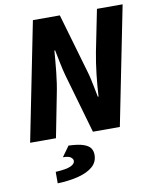

<svg xmlns="http://www.w3.org/2000/svg" viewBox="-96 -724 842 1039"><g transform="rotate(-10 325.0 -204.5)"><path d="M27 0 157 -651H305L400 -324Q406 -304 411 -281Q416 -258 421 -233Q426 -208 431 -182H435Q438 -238 445 -301Q452 -364 463 -422L509 -651H650L520 0H372L278 -327Q270 -356 262.5 -392.5Q255 -429 247 -469H243Q239 -415 232.5 -351.5Q226 -288 214 -230L169 0ZM136 242V179Q194 176 218.5 165Q243 154 243 137Q243 127 231.5 117.5Q220 108 188 108L229 51Q283 53 311 63Q339 73 349 88.5Q359 104 359 124Q359 164 330 189Q301 214 250.5 227Q200 240 136 242Z"/></g></svg>

Font: Source Sans 3 ExtraBold
Style: Italic
Weight: 800
Italic angle: -11°
Version: Version 3.052;hotconv 1.1.0;makeotfexe 2.6.0